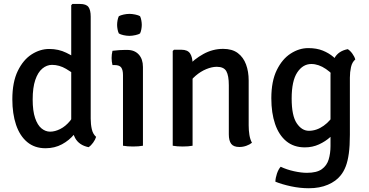

<svg xmlns="http://www.w3.org/2000/svg" viewBox="-20 -756 1912 996"><path d="M450.5 -140.5Q450.5 -111.5 456.2 -86Q462 -60.5 478.5 -46Q474.5 -32 463.2 -16.2Q452 -0.5 439.5 7.5Q390.5 -2.5 370 -39.5Q349.5 -76.5 349.5 -124.5V-729L355.5 -735.5H395Q427 -735.5 438.8 -719.8Q450.5 -704 450.5 -669.5ZM44 -241Q44 -330 72.2 -388Q100.5 -446 144.2 -474Q188 -502 235.5 -502Q283.5 -502 323.5 -482.5Q363.5 -463 398.5 -437.5L387 -355.5Q358 -378 322.8 -398.8Q287.5 -419.5 250 -419.5Q222.5 -419.5 199.5 -400.2Q176.5 -381 163 -341.2Q149.5 -301.5 149.5 -240Q149.5 -181 162 -144Q174.5 -107 195.2 -90Q216 -73 240 -73Q265 -73 292.5 -86.8Q320 -100.5 343.5 -129Q367 -157.5 380 -202L401 -125.5Q391.5 -92 365.5 -60Q339.5 -28 301.5 -7.5Q263.5 13 216 13Q159.5 13 121 -19.2Q82.5 -51.5 63.2 -108.8Q44 -166 44 -241Z M721.5 0Q711 2 697.5 3Q684 4 670 4Q656 4 642.5 3Q629 2 618 0V-366.5Q618 -393 608.8 -405.8Q599.5 -418.5 574.5 -418.5H563.5Q559 -436.5 559 -455Q559 -464 560 -473.2Q561 -482.5 563.5 -492.5Q582.5 -495 599.2 -496Q616 -497 627 -497H640.5Q678 -497 699.8 -473.2Q721.5 -449.5 721.5 -408.5ZM587.5 -627Q587.5 -638 589.8 -650.5Q592 -663 596.5 -672Q605.5 -677 621.2 -680.5Q637 -684 651.5 -684Q665.5 -684 682 -680.5Q698.5 -677 706.5 -672Q711 -663 713.2 -650.2Q715.5 -637.5 715.5 -627Q715.5 -616.5 713.2 -604Q711 -591.5 706.5 -582.5Q699.5 -577.5 682.5 -573.8Q665.5 -570 651.5 -570Q637 -570 621 -573.5Q605 -577 596.5 -582.5Q592 -591.5 589.8 -604Q587.5 -616.5 587.5 -627Z M921 -498Q953.5 -498 966.2 -478.5Q979 -459 979 -424.5V0Q969 2 955.5 3Q942 4 928 4Q914 4 900.5 3Q887 2 876 0V-491.5L882.5 -498ZM1270 -105.5Q1270 -79.5 1273.8 -56.2Q1277.5 -33 1287 -15.5Q1275.5 -6 1258 0.2Q1240.5 6.5 1222 6.5Q1191.5 6.5 1179.2 -10Q1167 -26.5 1167 -59V-313.5Q1167 -364 1154 -386.8Q1141 -409.5 1104.5 -409.5Q1079.5 -409.5 1050.2 -397.5Q1021 -385.5 995 -363.2Q969 -341 953 -311.5V-410.5Q986.5 -449 1035 -475.8Q1083.5 -502.5 1137.5 -502.5Q1184.5 -502.5 1213.5 -480.8Q1242.5 -459 1256.2 -422Q1270 -385 1270 -338.5Z M1823 -447.5Q1806.5 -433.5 1800.8 -407.8Q1795 -382 1795 -353V-57Q1795 0.5 1789.5 40.2Q1784 80 1773.5 107.2Q1763 134.5 1747 154Q1723.5 184 1681 202.2Q1638.5 220.5 1582 220.5Q1536 220.5 1489.5 210.5Q1443 200.5 1408.5 186.5Q1409 167.5 1416.5 145Q1424 122.5 1436 109Q1467.5 124 1505 132.2Q1542.5 140.5 1572 140.5Q1623 140.5 1649.2 121.8Q1675.5 103 1685 71.2Q1694.5 39.5 1694.5 1V-369Q1694.5 -417 1714.8 -454.2Q1735 -491.5 1784 -501Q1796.5 -493.5 1808 -477.5Q1819.5 -461.5 1823 -447.5ZM1387.5 -246Q1387.5 -335 1415.8 -392.5Q1444 -450 1488 -478.2Q1532 -506.5 1579 -506.5Q1622.5 -506.5 1654.5 -493.5Q1686.5 -480.5 1709.8 -460.5Q1733 -440.5 1749.5 -419.5L1735.5 -331Q1709 -372 1670.8 -398Q1632.5 -424 1595 -424Q1551 -424 1522 -380.2Q1493 -336.5 1493 -245Q1493 -156 1519.2 -116.8Q1545.5 -77.5 1582.5 -77.5Q1622.5 -77.5 1659.2 -103.8Q1696 -130 1716.5 -170.5L1732 -91Q1718.5 -68 1693.5 -45.2Q1668.5 -22.5 1634.8 -7Q1601 8.5 1561.5 8.5Q1504 8.5 1465.2 -23.5Q1426.5 -55.5 1407 -112.8Q1387.5 -170 1387.5 -246Z"/></svg>

Font: Signika
Style: Regular
Weight: 400
Designer: Anna Giedry
Foundry: Anna Giedry
Version: Version 2.001